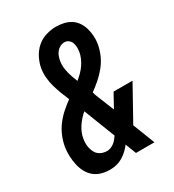

<svg xmlns="http://www.w3.org/2000/svg" viewBox="-182 -845 863 955"><g transform="rotate(-30 250.0 -367.5)"><path d="M169 8Q143 8 119.5 1.5Q96 -5 77.5 -20.5Q59 -36 48 -57.5Q37 -79 32 -103Q27 -127 26 -152.5Q25 -178 29 -203Q34 -232 45.5 -260Q57 -288 75.5 -313Q94 -338 117.5 -359Q141 -380 166 -398L165 -400Q155 -423 146 -447Q137 -471 130 -495.5Q123 -520 120.5 -546.5Q118 -573 122 -600Q127 -628 141 -656Q155 -684 178 -704.5Q201 -725 230.5 -734Q260 -743 288 -743Q311 -743 333 -738Q355 -733 373 -721.5Q391 -710 403 -692Q415 -674 421 -653Q427 -632 428.5 -609Q430 -586 426 -563Q421 -534 408.5 -505.5Q396 -477 376.5 -452.5Q357 -428 333 -407Q309 -386 284 -368Q285 -365 286.5 -361.5Q288 -358 288 -354L333 -242L376 -320H485L396 -160Q391 -151 386.5 -143Q382 -135 377 -126L426 0H320L306 -36L296 -62Q277 -36 250.5 -17.5Q224 1 194 6L183 7ZM247 -456Q262 -468 275 -481Q288 -494 298.5 -509Q309 -524 316.5 -541Q324 -558 327 -575Q329 -588 329 -601.5Q329 -615 324.5 -627Q320 -639 310 -647Q300 -655 287 -655Q274 -655 262 -649Q250 -643 241.5 -632.5Q233 -622 228.5 -609.5Q224 -597 222 -585Q219 -567 220.5 -550.5Q222 -534 226 -518Q230 -502 235.5 -486.5Q241 -471 247 -456ZM202 -80Q212 -80 222 -84Q232 -88 241 -94.5Q250 -101 257 -109.5Q264 -118 271 -128L201 -308Q174 -285 154 -255Q134 -225 129 -193Q125 -172 127.5 -152Q130 -132 138.5 -115Q147 -98 164 -89Q181 -80 202 -80Z"/></g></svg>

Font: Iosevka SS18 Semibold
Style: Italic
Weight: 600
Italic angle: -9°
Monospace: yes
Designer: Belleve Invis
Foundry: Belleve Invis
Version: Version 25.1.1; ttfautohint (v1.8.4)